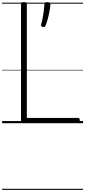

<svg xmlns="http://www.w3.org/2000/svg" viewBox="-20 -1166 806 1817"><path d="M206 0Q179 0 179 -23V-1127Q179 -1137 185.5 -1141.5Q192 -1146 206 -1146Q221 -1146 227.5 -1141.5Q234 -1137 234 -1127V-50H719Q727 -50 731 -44.5Q735 -39 735 -25Q735 -11 731 -5.5Q727 0 719 0ZM383 -912Q372 -916 369.5 -922Q367 -928 370 -939Q377 -962 383.5 -995Q390 -1028 394.5 -1062.5Q399 -1097 400 -1123Q400 -1132 406 -1139Q412 -1146 427 -1146Q443 -1146 450.5 -1139Q458 -1132 457 -1123Q455 -1095 448 -1057.5Q441 -1020 431.5 -984.5Q422 -949 411 -924Q408 -916 402.5 -912Q397 -908 383 -912ZM0 621H766V631H0ZM0 -20H766V0H0ZM0 -505H766V-500H0ZM0 -1141H766V-1131H0Z"/></svg>

Font: Playwrite BR Guides
Style: Regular
Weight: 400
Designer: Veronika Burian, José Scaglione
Foundry: TypeTogether
Version: Version 1.003